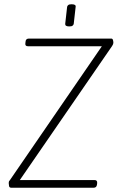

<svg xmlns="http://www.w3.org/2000/svg" viewBox="-20 -881 553 901"><path d="M33 0Q24 0 22.5 -8Q21 -16 21 -21Q21 -24 21.5 -27.5Q22 -31 26 -35L458 -664H111Q97 -664 99 -678L100 -686Q101 -700 116 -700H502Q508 -700 510 -693.5Q512 -687 512 -680Q512 -674 506 -665L73 -36H424Q437 -36 436 -22L435 -14Q433 0 419 0ZM305 -757Q285 -757 286 -769L295 -849Q296 -854 300.5 -857.5Q305 -861 316 -861Q337 -861 335 -849L326 -769Q325 -764 320.5 -760.5Q316 -757 305 -757Z"/></svg>

Font: Asap Semi Condensed Semi Condensed Thin
Style: Italic
Weight: 100
Width: 4
Italic angle: -6°
Designer: Pablo Cosgaya
Foundry: Omnibus-Type
Version: Version 3.001; ttfautohint (v1.8.4.7-5d5b)